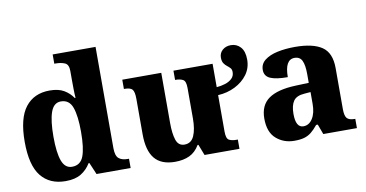

<svg xmlns="http://www.w3.org/2000/svg" viewBox="-74 -957 2217 1164"><g transform="rotate(-10 1034.0 -375.0)"><path d="M246 10Q148 10 95 -56.5Q42 -123 42 -267Q42 -412 95 -480Q148 -548 244 -548Q299 -548 332.5 -528Q366 -508 387 -477H392Q390 -500 389.5 -531Q389 -562 389 -591V-643Q389 -683 365.5 -693Q342 -703 309 -703H301V-760H565V-137Q565 -90 584 -73.5Q603 -57 639 -57H647V0H437L406 -73H401Q378 -35 341.5 -12.5Q305 10 246 10ZM299 -69Q351 -69 370 -118.5Q389 -168 389 -269Q389 -366 370.5 -418.5Q352 -471 300 -471Q256 -471 237.5 -418.5Q219 -366 219 -268Q219 -169 237.5 -119Q256 -69 299 -69Z M920 10Q835 10 794.5 -39Q754 -88 754 -189V-407Q754 -450 742 -464.5Q730 -479 693 -479H690V-536H930V-226Q930 -162 943 -122.5Q956 -83 994 -83Q1035 -83 1053 -123Q1071 -163 1071 -231V-418Q1071 -460 1053.5 -469.5Q1036 -479 1009 -479H1005V-536H1246V-392Q1273 -394 1298.5 -402Q1324 -410 1340.5 -425.5Q1357 -441 1357 -466Q1357 -482 1348.5 -491Q1340 -500 1329.5 -508Q1319 -516 1310.5 -528.5Q1302 -541 1302 -564Q1302 -592 1322.5 -610Q1343 -628 1374 -628Q1410 -628 1433.5 -602Q1457 -576 1457 -525Q1457 -473 1428 -433.5Q1399 -394 1351 -370Q1303 -346 1246 -343V-119Q1246 -76 1262.5 -66.5Q1279 -57 1307 -57H1317V0H1102L1076 -67H1071Q1046 -25 1008.5 -7.5Q971 10 920 10Z M1654 10Q1589 10 1543 -30Q1497 -70 1497 -154Q1497 -236 1552 -275Q1607 -314 1719 -318L1800 -321V-375Q1800 -430 1787 -457.5Q1774 -485 1741 -485Q1681 -485 1681 -377Q1609 -377 1574 -392.5Q1539 -408 1539 -446Q1539 -483 1568.5 -506Q1598 -529 1647 -539.5Q1696 -550 1755 -550Q1865 -550 1920.5 -512.5Q1976 -475 1976 -381V-128Q1976 -87 1989 -72Q2002 -57 2036 -57H2040V0H1833L1810 -62H1800Q1778 -35 1758.5 -19.5Q1739 -4 1715 3Q1691 10 1654 10ZM1723 -67Q1758 -67 1779.5 -101Q1801 -135 1801 -191V-264L1764 -261Q1714 -258 1695 -230.5Q1676 -203 1676 -151Q1676 -67 1723 -67Z"/></g></svg>

Font: Noto Serif ExtraBold
Style: Regular
Weight: 800
Designer: Monotype Design Team
Foundry: Monotype Imaging Inc.
Version: Version 2.014